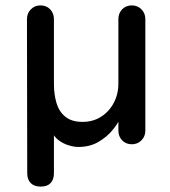

<svg xmlns="http://www.w3.org/2000/svg" viewBox="-20 -535 629 712"><path d="M131 157Q107 157 94 144Q81 131 81 107L80 -464Q80 -486 94.5 -500.5Q109 -515 130 -515Q152 -515 166 -500.5Q180 -486 180 -464V-224Q180 -185 189.5 -153Q199 -121 222.5 -102Q246 -83 286 -83Q316 -83 340 -94Q364 -105 382 -125Q400 -145 409.5 -170.5Q419 -196 419 -224V-464Q419 -486 433 -500.5Q447 -515 469 -515Q490 -515 504.5 -500.5Q519 -486 519 -464V-51Q519 -29 504.5 -14.5Q490 0 469 0Q447 0 433 -14.5Q419 -29 419 -51V-96L421 -88Q415 -74 395.5 -50.5Q376 -27 344.5 -8.5Q313 10 270 10Q255 10 235 4Q215 -2 198 -14.5Q181 -27 173 -46L180 -61V107Q180 131 167.5 144Q155 157 131 157Z"/></svg>

Font: Quicksand SemiBold
Style: Regular
Weight: 600
Designer: Andrew Paglinawan
Foundry: Andrew Paglinawan
Version: Version 3.004